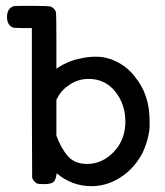

<svg xmlns="http://www.w3.org/2000/svg" viewBox="-20 -631 565 657"><path d="M293 6Q226 6 174 -38Q171 -16 164 -9Q156 -1 131 -1Q111 -1 107 -3Q95 -9 90 -23L89 -279V-535H58L27 -536Q4 -543 4 -573Q4 -602 27 -610Q28 -611 90 -611Q149 -611 155 -608Q166 -603 171 -591Q173 -586 173 -491V-396L182 -402Q217 -424 256 -431Q280 -437 309 -437Q360 -437 407 -403Q429 -386 441 -369Q492 -308 492 -217Q492 -189 491 -185Q481 -121 450 -79Q422 -40 380.5 -17Q339 6 293 6ZM409 -215Q409 -274 374.5 -317.5Q340 -361 283 -361Q249 -361 220 -342.5Q191 -324 177 -297L173 -290V-167Q189 -123 212.5 -96.5Q236 -70 278 -70Q330 -70 369.5 -111.5Q409 -153 409 -215Z"/></svg>

Font: MathJax_Typewriter
Style: Regular
Weight: 400
Version: Version 1.1